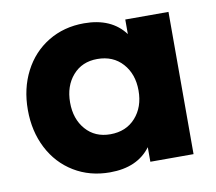

<svg xmlns="http://www.w3.org/2000/svg" viewBox="-71 -592 877 779"><g transform="rotate(-10 367.5 -203.0)"><path d="M37 -203Q37 -291 73 -361Q109 -431 174 -470.5Q239 -510 322 -510Q435 -510 490 -436V-496H668V90H490V30Q435 104 322 104Q239 104 174 64.5Q109 25 73 -45Q37 -115 37 -203ZM493 -203Q493 -271 454 -314.5Q415 -358 350 -358Q287 -358 249 -314.5Q211 -271 211 -203Q211 -135 249 -91.5Q287 -48 350 -48Q415 -48 454 -91.5Q493 -135 493 -203Z"/></g></svg>

Font: Gmarket Sans TTF Bold
Style: Regular
Weight: 700
Designer: Creative Director : Sungho Lee; Art Director : Kiwoong Choi; Project Manager : Sori Yang, Jongwook Yoon; Font Designer :
Foundry: Sandoll Inc.
Version: Version 1.000;hotconv 1.0.109;makeotfexe 2.5.65596